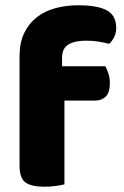

<svg xmlns="http://www.w3.org/2000/svg" viewBox="-20 -699 470 727"><path d="M215 -448H379Q385 -437 390.5 -420.5Q396 -404 396 -384Q396 -349 380.5 -333.5Q365 -318 339 -318H224V-1Q213 2 192.5 5Q172 8 148 8Q98 8 76 -8.5Q54 -25 54 -72V-486Q54 -537 71.5 -573.5Q89 -610 119 -633.5Q149 -657 189.5 -668Q230 -679 276 -679Q350 -679 385 -659.5Q420 -640 420 -593Q420 -573 411.5 -557Q403 -541 393 -533Q374 -538 353.5 -541.5Q333 -545 306 -545Q263 -545 239 -530.5Q215 -516 215 -480Z"/></svg>

Font: Baloo Bhai 2 ExtraBold
Style: Regular
Weight: 800
Designer: Supriya Tembe, Noopur Datye and Ek Type
Foundry: Ek Type
Version: Version 1.640;PS 1.000;hotconv 16.6.51;makeotf.lib2.5.65220;